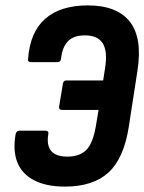

<svg xmlns="http://www.w3.org/2000/svg" viewBox="-20 -683 534 711"><path d="M220 8Q151 8 106 -15.5Q61 -39 44 -82.5Q27 -126 38 -187Q41 -199 52 -199H148Q161 -199 159 -187Q154 -159 160.5 -140Q167 -121 184.5 -112Q202 -103 229 -103Q275 -103 299.5 -127.5Q324 -152 335 -216L345 -276H210Q197 -276 199 -289L213 -373Q215 -385 225 -385H362L369 -430Q379 -493 360.5 -522.5Q342 -552 295 -552Q251 -552 230.5 -529Q210 -506 206 -465Q204 -453 193 -453H95Q82 -453 84 -465Q91 -564 147.5 -613.5Q204 -663 305 -663Q413 -663 460.5 -603Q508 -543 489 -421L457 -214Q439 -97 382 -44.5Q325 8 220 8Z"/></svg>

Font: Sofia Sans Condensed ExtraBold
Style: Italic
Weight: 800
Italic angle: -9°
Version: Version 4.100